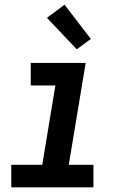

<svg xmlns="http://www.w3.org/2000/svg" viewBox="-20 -798 540 818"><path d="M28 0V-96H160L216 -434H111V-530H345L273 -96H378V0ZM307 -588 180 -722 255 -778 367 -632Z"/></svg>

Font: Iosevka Slab Oblique
Style: Bold
Weight: 700
Italic angle: -9°
Monospace: yes
Designer: Belleve Invis
Foundry: Belleve Invis
Version: Version 11.1.1; ttfautohint (v1.8.3)